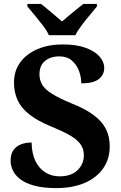

<svg xmlns="http://www.w3.org/2000/svg" viewBox="-20 -951 619 981"><path d="M268.5 10Q200.9 10 155.6 -2.3Q110.2 -14.6 83.5 -35.4Q56.8 -56.1 45.4 -81Q34.1 -105.8 34.1 -129.8Q34.1 -164.3 49 -184.6Q63.8 -204.8 88 -213.9Q112.1 -222.9 141.5 -222.9Q142.3 -166.3 161.2 -127.8Q180.2 -89.2 212.4 -69.6Q244.5 -50 284.6 -50Q343.5 -50 376 -81.4Q408.4 -112.7 408.4 -158Q408.4 -192.1 389.9 -216.2Q371.3 -240.2 334.3 -261.1Q297.4 -281.9 241.3 -304.8Q171.1 -333.7 129.6 -366.6Q88 -399.5 69.7 -439.7Q51.5 -479.9 51.5 -528.5Q51.5 -589.6 84 -633.2Q116.6 -676.9 172.8 -700.5Q228.9 -724 299.5 -724Q371.6 -724 418.9 -706.3Q466.2 -688.5 489.4 -661.3Q512.6 -634 512.6 -603.9Q512.6 -569 484.7 -547Q456.8 -525 395.3 -525Q395.3 -557.7 383.3 -589.3Q371.4 -620.9 346.9 -641.9Q322.4 -663 283.9 -663Q238 -663 209.8 -639.5Q181.6 -616.1 181.6 -571Q181.6 -542.6 195.2 -518.9Q208.8 -495.2 245.5 -471.9Q282.1 -448.7 349.3 -421.2Q418.2 -393.7 460.3 -361.7Q502.4 -329.8 521.5 -291.3Q540.6 -252.9 540.6 -203.2Q540.6 -138.6 507.4 -90.9Q474.2 -43.2 412.9 -16.6Q351.6 10 268.5 10ZM229.7 -771Q219.7 -794 199.4 -820.5Q179.1 -847 157.5 -873Q135.9 -899 119.9 -918V-931H189Q203.4 -920.6 222.7 -904.2Q242 -887.8 262 -871.3Q282 -854.8 297 -841.2Q312 -854.8 332.1 -871.3Q352.1 -887.8 372.2 -904.2Q392.3 -920.6 406 -931H475.2V-918Q460.2 -899 438.1 -873Q416 -847 396.2 -820.5Q376.3 -794 365.3 -771Z"/></svg>

Font: Noto Serif Sinhala
Style: Regular
Weight: 400
Designer: Jelle Bosma - Monotype Design Team
Foundry: Monotype Imaging Inc.
Version: Version 2.006